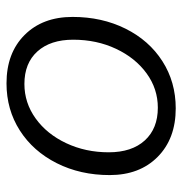

<svg xmlns="http://www.w3.org/2000/svg" viewBox="-5 -545 560 590"><g transform="rotate(90 275.0 -250.0)"><path d="M32 -193Q32 -283 68 -355.5Q104 -428 168 -469Q232 -510 313 -510Q406 -510 462 -454.5Q518 -399 518 -307Q518 -217 481.5 -144.5Q445 -72 381 -31Q317 10 236 10Q143 10 87.5 -45.5Q32 -101 32 -193ZM448 -304Q448 -375 411.5 -415Q375 -455 311 -455Q253 -455 205.5 -420.5Q158 -386 130 -326.5Q102 -267 102 -195Q102 -125 138 -85Q174 -45 238 -45Q296 -45 344 -79.5Q392 -114 420 -173.5Q448 -233 448 -304Z"/></g></svg>

Font: Sarabun Light
Style: Italic
Weight: 300
Italic angle: -10°
Designer: Suppakit Chalermlarp | Katatrad Co.,Ltd.
Foundry: Cadson Demak Co.,Ltd.
Version: Version 1.000; ttfautohint (v1.6)